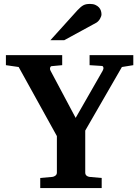

<svg xmlns="http://www.w3.org/2000/svg" viewBox="-20 -949 703 969"><path d="M595.2 -610.8 410.2 -290V-78.1Q410.2 -68.4 416.5 -62.7Q422.9 -57.1 432.1 -56.2L493.2 -50.8V0H183.1V-50.8L244.1 -56.2Q252.4 -57.1 259.8 -62.7Q267.1 -68.4 267.1 -78.1V-262.2L74.2 -610.8L9.8 -620.1V-670.9H293.9V-620.1L241.2 -615.2Q235.8 -615.2 233.2 -607.9Q230.5 -600.6 235.8 -590.8L361.8 -354L498 -591.8Q503.4 -601.1 501.7 -608.6Q500 -616.2 493.2 -616.2L432.1 -620.1V-670.9H652.8V-620.1ZM492.2 -876.5Q492.2 -871.6 490 -865.5Q487.8 -859.4 484.4 -853.5Q481 -847.7 476.1 -842.5Q471.2 -837.4 466.3 -834.5L304.2 -746.1H234.4L371.1 -897.5Q379.9 -906.7 387 -912.8Q394 -918.9 401.1 -922.6Q408.2 -926.3 416 -927.7Q423.8 -929.2 434.1 -929.2Q450.2 -929.2 461.2 -924.3Q472.2 -919.4 479.2 -911.9Q486.3 -904.3 489.3 -894.8Q492.2 -885.3 492.2 -876.5Z"/></svg>

Font: Charis SIL Viet
Style: Bold
Weight: 700
Foundry: SIL International
Version: Version 5.000